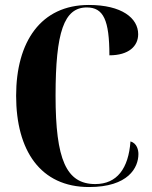

<svg xmlns="http://www.w3.org/2000/svg" viewBox="-20 -744 613 774"><path d="M339 10C497 10 538 -68 538 -123C538 -138 533 -166 506 -174C498 -65 452 -2 364 -2C247 -2 204 -101 204 -358C204 -615 238 -714 330 -714C397 -714 421 -663 421 -521C499 -521 537 -558 537 -606C537 -671 471 -724 338 -724C145 -724 45 -576 45 -358C45 -137 143 10 339 10Z"/></svg>

Font: Noto Serif Display Condensed Extra
Style: Regular
Weight: 800
Width: 3
Designer: Monotype Design Team
Foundry: Monotype Imaging Inc.
Version: Version 1.900